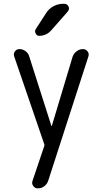

<svg xmlns="http://www.w3.org/2000/svg" viewBox="-20 -780 540 1019"><path d="M213.9 -17.6 54.7 -482.4Q50.8 -496.1 59.6 -507.8Q68.4 -519.5 83 -519.5Q100.6 -519.5 115.2 -508.8Q129.9 -498 134.8 -481.4L252.9 -111.3Q252.9 -110.4 253.9 -110.4Q254.9 -110.4 254.9 -111.3L365.2 -478.5Q371.1 -496.1 386.7 -507.8Q402.3 -519.5 419.9 -519.5Q435.5 -519.5 444.8 -507.3Q454.1 -495.1 449.2 -480.5L235.4 180.7Q229.5 197.3 214.8 208.5Q200.2 219.7 180.7 219.7Q166 219.7 156.7 207.5Q147.5 195.3 152.3 180.7L213.9 -2Q217.8 -9.8 213.9 -17.6ZM314.5 -759.8H320.3Q336.9 -759.8 343.8 -745.6Q350.6 -731.4 338.9 -717.8L252.9 -620.1Q226.6 -589.8 187.5 -589.8Q175.8 -589.8 169.4 -602.1Q163.1 -614.3 168.9 -624L225.6 -711.9Q240.2 -734.4 264.2 -747.1Q288.1 -759.8 314.5 -759.8Z"/></svg>

Font: Rounded Mgen+ 1mn regular
Style: Regular
Weight: 400
Designer: [Source Han Sans]
Ryoko NISHIZUKA  (kana & ideographs); Paul D. Hunt (Latin, Greek & Cyrillic); Wenlong ZHANG  (bopomofo
Version: Version 1.059.20150602